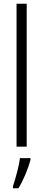

<svg xmlns="http://www.w3.org/2000/svg" viewBox="-20 -780 229 1021"><path d="M122 0V-760H68V0ZM142 71V61H86C82 101 61 174 49 210V221H78C105 178 129 118 142 71Z"/></svg>

Font: Noto Sans Devanagari UI ExtraCondensed Light
Style: Regular
Weight: 300
Width: 2
Designer: Jelle Bosma - Monotype Design Team
Foundry: Monotype Imaging Inc.
Version: Version 2.004